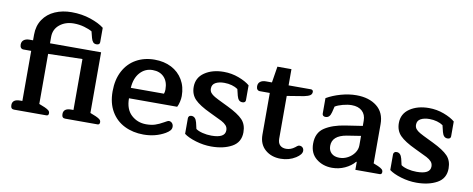

<svg xmlns="http://www.w3.org/2000/svg" viewBox="-64 -1007 3214 1306"><g transform="rotate(10 1543.5 -353.5)"><path d="M47 -28Q47 -68 100 -68H116V-414H63Q51 -414 44.5 -422Q38 -430 38 -444Q38 -465 52.5 -476Q67 -487 91 -487H116V-526Q116 -587 146 -631.5Q176 -676 227.5 -698.5Q279 -721 342 -721Q413 -721 473.5 -700.5Q534 -680 568 -653V-554Q568 -535 545 -535Q530 -535 521.5 -544.5Q513 -554 508 -573L497 -616Q477 -628 442.5 -638Q408 -648 370 -648Q312 -648 272.5 -616Q233 -584 233 -531V-487H586V-68L626 -52Q646 -43 654 -35.5Q662 -28 662 -17Q662 0 647 0H423Q400 0 400 -28Q400 -68 453 -68H469V-420L233 -414V-68L273 -52Q293 -43 301 -35.5Q309 -28 309 -17Q309 0 294 0H70Q47 0 47 -28Z M709 -239Q709 -321 740.5 -380Q772 -439 827.5 -470Q883 -501 954 -501Q1020 -501 1070.5 -475Q1121 -449 1149.5 -401Q1178 -353 1178 -289Q1178 -271 1173 -249Q1168 -227 1160 -212H827Q827 -136 869.5 -97Q912 -58 972 -58Q1007 -58 1033.5 -66.5Q1060 -75 1093 -94Q1097 -96 1106.5 -101.5Q1116 -107 1122 -107Q1135 -107 1144 -97Q1153 -87 1153 -72Q1153 -58 1144 -47Q1135 -36 1115 -24Q1049 14 966 14Q893 14 834.5 -15Q776 -44 742.5 -101Q709 -158 709 -239ZM1056 -284Q1061 -297 1061 -314Q1061 -368 1032 -398.5Q1003 -429 953 -429Q901 -429 866 -390Q831 -351 827 -284Z M1245 -40V-148Q1245 -156 1250.5 -162Q1256 -168 1267 -168Q1295 -168 1305 -129L1315 -86Q1331 -74 1361 -66.5Q1391 -59 1423 -59Q1517 -59 1517 -112Q1517 -132 1505 -145.5Q1493 -159 1472 -170Q1451 -181 1389 -210Q1312 -246 1279.5 -279.5Q1247 -313 1247 -365Q1247 -429 1300 -465Q1353 -501 1432 -501Q1486 -501 1535.5 -482.5Q1585 -464 1613 -440V-337Q1613 -329 1607.5 -324Q1602 -319 1591 -319Q1576 -319 1567 -328.5Q1558 -338 1553 -357L1542 -402Q1525 -414 1500.5 -421Q1476 -428 1448 -428Q1411 -428 1387.5 -415Q1364 -402 1364 -374Q1364 -357 1373.5 -345Q1383 -333 1402 -322Q1421 -311 1465 -290L1498 -274Q1572 -238 1603 -205.5Q1634 -173 1634 -119Q1634 -50 1576.5 -18Q1519 14 1434 14Q1381 14 1327.5 -2Q1274 -18 1245 -40Z M1764 -126V-414H1696Q1684 -414 1677.5 -422Q1671 -430 1671 -444Q1671 -465 1685.5 -476Q1700 -487 1724 -487H1766L1784 -599H1881V-487H2035Q2042 -487 2046.5 -483Q2051 -479 2051 -472Q2051 -456 2038.5 -447.5Q2026 -439 1997 -433L1881 -414V-119Q1881 -89 1896.5 -74Q1912 -59 1939 -59Q1971 -59 1999 -81Q2002 -83 2009.5 -89.5Q2017 -96 2026 -96Q2039 -96 2047.5 -87.5Q2056 -79 2056 -65Q2056 -40 2017 -15Q1971 14 1913 14Q1849 14 1806.5 -23Q1764 -60 1764 -126Z M2114 -126Q2114 -202 2168 -237Q2222 -272 2308 -285L2426 -303V-339Q2426 -381 2400 -405Q2374 -429 2328 -429Q2300 -429 2266.5 -420Q2233 -411 2214 -399L2204 -358Q2199 -338 2189.5 -328.5Q2180 -319 2165 -319Q2154 -319 2148.5 -324.5Q2143 -330 2143 -338V-445Q2186 -470 2241 -485.5Q2296 -501 2348 -501Q2435 -501 2489 -458.5Q2543 -416 2543 -336V-65L2575 -52Q2595 -43 2603 -35.5Q2611 -28 2611 -17Q2611 0 2596 0H2428V-55H2424Q2398 -24 2356.5 -5Q2315 14 2269 14Q2205 14 2159.5 -22.5Q2114 -59 2114 -126ZM2426 -169V-234L2330 -219Q2231 -202 2231 -131Q2231 -99 2251 -80.5Q2271 -62 2306 -62Q2337 -62 2364.5 -77Q2392 -92 2409 -116.5Q2426 -141 2426 -169Z M2662 -40V-148Q2662 -156 2667.5 -162Q2673 -168 2684 -168Q2712 -168 2722 -129L2732 -86Q2748 -74 2778 -66.5Q2808 -59 2840 -59Q2934 -59 2934 -112Q2934 -132 2922 -145.5Q2910 -159 2889 -170Q2868 -181 2806 -210Q2729 -246 2696.5 -279.5Q2664 -313 2664 -365Q2664 -429 2717 -465Q2770 -501 2849 -501Q2903 -501 2952.5 -482.5Q3002 -464 3030 -440V-337Q3030 -329 3024.5 -324Q3019 -319 3008 -319Q2993 -319 2984 -328.5Q2975 -338 2970 -357L2959 -402Q2942 -414 2917.5 -421Q2893 -428 2865 -428Q2828 -428 2804.5 -415Q2781 -402 2781 -374Q2781 -357 2790.5 -345Q2800 -333 2819 -322Q2838 -311 2882 -290L2915 -274Q2989 -238 3020 -205.5Q3051 -173 3051 -119Q3051 -50 2993.5 -18Q2936 14 2851 14Q2798 14 2744.5 -2Q2691 -18 2662 -40Z"/></g></svg>

Font: Maitree SemiBold
Style: Regular
Weight: 600
Designer: CadsonDemak Team
Foundry: CadsonDemak
Version: Version 1.001